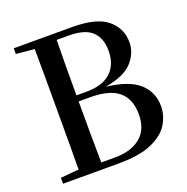

<svg xmlns="http://www.w3.org/2000/svg" viewBox="-130 -857 953 979"><g transform="rotate(-20 346.0 -367.5)"><path d="M47.9 -704.1V-734.9H365.2Q496.1 -734.9 554.4 -686.8Q612.8 -638.7 612.8 -562Q612.8 -504.4 569.8 -456.5Q526.9 -408.7 421.9 -390.1Q544.9 -376 598.9 -326.2Q652.8 -276.4 652.8 -202.1Q652.8 -150.9 624.8 -104.7Q596.7 -58.6 530.3 -29.3Q463.9 0 349.1 0H47.9V-32.2L147 -41Q147.9 -116.7 147.9 -193.8Q147.9 -271 147.9 -349.1V-396Q147.9 -471.2 147.9 -545.9Q147.9 -620.6 147 -694.8ZM266.1 -367.2Q266.1 -274.9 266.4 -193.6Q266.6 -112.3 268.1 -35.2H341.8Q431.2 -35.2 481.7 -77.4Q532.2 -119.6 532.2 -200.2Q532.2 -284.2 482.7 -325.7Q433.1 -367.2 328.1 -367.2ZM268.1 -700.2Q266.6 -627.4 266.4 -552.7Q266.1 -478 266.1 -399.9H318.8Q408.2 -399.9 453.1 -441.7Q498 -483.4 498 -559.1Q498 -626 459.7 -663.1Q421.4 -700.2 333 -700.2Z"/></g></svg>

Font: Source Han Serif TW SemiBold
Style: Regular
Weight: 600
Designer: Ryoko NISHIZUKA Ë•øÂ°öÊ∂ºÂ≠ê (kana & ideographs); Frank Grie√ühammer (Latin, Greek & Cyrillic); Wenlong ZHANG Âº†ÊñáÈæô 
Foundry: Adobe
Version: Version 2.003;hotconv 1.1.1;makeotfexe 2.6.0